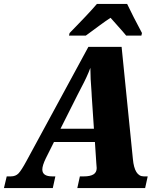

<svg xmlns="http://www.w3.org/2000/svg" viewBox="-60 -951 799 971"><path d="M687 -59 674 0H331L344 -59H365Q396 -59 412.5 -69Q429 -79 429 -101Q429 -109 427 -127L420 -233H213L172 -151Q154 -114 154 -94Q154 -59 204 -59H220L207 0H-40L-26 -59H-5Q19 -59 33.5 -74Q48 -89 74 -137L387 -714H555L612 -147Q620 -59 667 -59ZM415 -300 404 -464 403 -484Q397 -556 397 -608Q382 -566 350 -506L333 -473L246 -300ZM292 -784 326 -819Q338 -831 373 -868Q408 -905 430 -931H583Q612 -870 658 -784L655 -771H578Q568 -784 524 -833L499 -861Q476 -846 446 -824Q416 -802 404 -793L374 -771H289Z"/></svg>

Font: Noto Serif NarrowBlack
Style: Italic
Weight: 900
Width: 4
Italic angle: -12°
Designer: Monotype Design Team
Foundry: Monotype Imaging Inc.
Version: Version 1.001